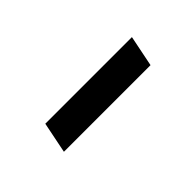

<svg xmlns="http://www.w3.org/2000/svg" viewBox="26 -557 547 547"><g transform="rotate(-45 300.0 -283.0)"><path d="M123 -236 142 -330H491L472 -236Z"/></g></svg>

Font: Red Hat Mono Medium
Style: Italic
Weight: 500
Italic angle: -12°
Monospace: yes
Designer: Pentagram, MCKL
Foundry: Pentagram, MCKL
Version: Version 1.023; ttfautohint (v1.8.3)